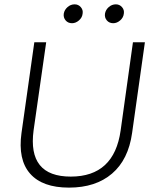

<svg xmlns="http://www.w3.org/2000/svg" viewBox="-20 -855 710 885"><path d="M588.9 -242.2Q571.8 -119.1 496.3 -54.7Q420.9 9.8 297.9 9.8Q175.3 9.8 118.7 -54.7Q62 -119.1 79.1 -242.2L138.2 -660.2H192.9L134.8 -253.9Q106.4 -41 306.2 -41Q506.3 -41 536.1 -253.9L592.8 -660.2H647.9ZM273.9 -792Q276.9 -809.6 291.3 -822.3Q305.7 -835 324.2 -835Q341.3 -835 352.5 -822Q363.8 -809.1 360.8 -792Q358.9 -773.9 344 -761Q329.1 -748 312 -748Q293.5 -748 282.5 -761Q271.5 -773.9 273.9 -792ZM463.9 -792Q466.8 -809.6 481.2 -822.3Q495.6 -835 514.2 -835Q531.2 -835 542.5 -822Q553.7 -809.1 550.8 -792Q548.8 -773.9 533.9 -761Q519 -748 502 -748Q483.4 -748 472.4 -761Q461.4 -773.9 463.9 -792Z"/></svg>

Font: Human Sans Light
Style: Italic
Weight: 300
Italic angle: -8°
Designer: Tim Radville
Foundry: Continuum
Version: Version 1.000;FEAKit 1.0